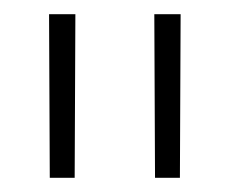

<svg xmlns="http://www.w3.org/2000/svg" viewBox="-20 -720 320 270"><path d="M233 -470H198L197 -700H234ZM85 -470H50L49 -700H86Z"/></svg>

Font: TypoPRO Titillium Title
Style: Regular
Weight: 250
Designer: Campivisivi
Foundry: Accademia di Belle Arti di Urbino and students of MA course of Visual design
Version: 1.000